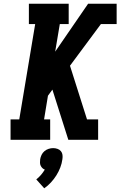

<svg xmlns="http://www.w3.org/2000/svg" viewBox="-20 -755 650 1037"><path d="M37 0V-110H84L170 -625H136V-735H351V-625H303L278 -476L456 -735H610V-625H525L358 -400L450 -110H510V0H349L263 -271L239 -238L218 -110H251V0ZM219 262 176 214Q190 203 201.5 189.5Q213 176 222 161Q222 161 222 161Q222 161 222 161Q214 158 208.5 152.5Q203 147 199.5 139.5Q196 132 196 123Q196 114 197 105Q199 93 204.5 81.5Q210 70 220 61.5Q230 53 242.5 49Q255 45 267 45Q279 45 290.5 49Q302 53 309 61.5Q316 70 317.5 81.5Q319 93 317 105Q314 128 305.5 150Q297 172 284.5 192Q272 212 255.5 230Q239 248 219 262Z"/></svg>

Font: Iosevka Slab XBdEx
Style: Italic
Weight: 800
Width: 7
Italic angle: -9°
Monospace: yes
Designer: Belleve Invis
Foundry: Belleve Invis
Version: Version 11.1.1; ttfautohint (v1.8.3)